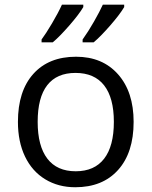

<svg xmlns="http://www.w3.org/2000/svg" viewBox="-20 -786 644 816"><path d="M547.9 -268.1Q547.9 -137.2 481.9 -63.7Q416 9.8 299.8 9.8Q228 9.8 172.4 -23.9Q116.7 -57.6 86.4 -120.6Q56.2 -183.6 56.2 -268.1Q56.2 -398.9 121.6 -471.9Q187 -544.9 303.2 -544.9Q415.5 -544.9 481.7 -470.2Q547.9 -395.5 547.9 -268.1ZM140.1 -268.1Q140.1 -165.5 181.2 -111.8Q222.2 -58.1 301.8 -58.1Q381.3 -58.1 422.6 -111.6Q463.9 -165 463.9 -268.1Q463.9 -370.1 422.6 -423.1Q381.3 -476.1 300.8 -476.1Q221.2 -476.1 180.7 -423.8Q140.1 -371.6 140.1 -268.1ZM156.7 -618.2Q174.3 -641.6 201.2 -687Q228 -732.4 243.2 -766.1H334V-755.9Q315.9 -725.1 274.2 -677.2Q232.4 -629.4 204.1 -606H156.7ZM331.1 -618.2Q355 -651.4 379.6 -694.6Q404.3 -737.8 417 -766.1H507.8V-755.9Q489.7 -725.1 448 -677.2Q406.2 -629.4 377.9 -606H331.1Z"/></svg>

Font: HunimalSansv1.5
Style: Regular
Weight: 400
Foundry: Ascender Corporation
Version: Version 1.10